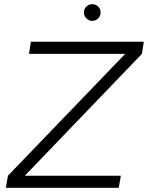

<svg xmlns="http://www.w3.org/2000/svg" viewBox="-20 -900 709 920"><path d="M8 0 18 -58 580 -642H119L128 -700H669L660 -642L99 -58H559L549 0ZM422 -800Q406 -800 394 -812Q382 -824 382 -840Q382 -857 394 -868.5Q406 -880 422 -880Q439 -880 450.5 -868.5Q462 -857 462 -840Q462 -824 450.5 -812Q439 -800 422 -800Z"/></svg>

Font: Figtree Light
Style: Italic
Weight: 300
Italic angle: -9.5°
Foundry: Erik Kennedy
Version: Version 2.001; ttfautohint (v1.8.4.7-5d5b);gftools[0.9.27]